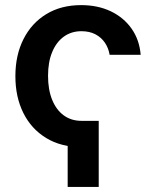

<svg xmlns="http://www.w3.org/2000/svg" viewBox="-20 -567 612 755"><path d="M368.2 -91.8V168H246.1V-91.8ZM299.3 11.2Q219.7 11.2 161.4 -24.4Q103 -60.1 71.8 -122.8Q40.5 -185.5 40.5 -267.6Q40.5 -350.1 72.3 -413.1Q104 -476.1 162.1 -511.5Q220.2 -546.9 298.8 -546.9Q364.7 -546.9 415.8 -522.5Q466.8 -498 497.6 -454.1Q528.3 -410.2 533.2 -351.6H411.1Q406.7 -377.9 392.6 -398.9Q378.4 -419.9 355.2 -432.1Q332 -444.3 300.3 -444.3Q260.7 -444.3 231.2 -423.1Q201.7 -401.9 185.3 -362.5Q168.9 -323.2 168.9 -269Q168.9 -214.4 185.1 -174.6Q201.2 -134.8 230.7 -113.3Q260.3 -91.8 300.3 -91.8Z"/></svg>

Font: Inter 18pt SemiBold
Style: Regular
Weight: 600
Designer: Rasmus Andersson
Foundry: rsms
Version: Version 4.001;git-66647c0bb